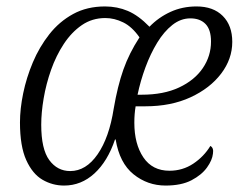

<svg xmlns="http://www.w3.org/2000/svg" viewBox="-20 -566 759 596"><path d="M179 10Q143 10 112 -8Q81 -26 61.5 -69Q42 -112 42 -186Q42 -228 52 -276.5Q62 -325 82 -372.5Q102 -420 133 -459.5Q164 -499 207 -522.5Q250 -546 306 -546Q344 -546 377 -532Q410 -518 444 -483Q472 -512 509 -529Q546 -546 590 -546Q642 -546 671.5 -516.5Q701 -487 701 -436Q701 -383 666.5 -337.5Q632 -292 571.5 -264Q511 -236 431 -236H401Q399 -224 398 -211.5Q397 -199 397 -185Q397 -119 425 -77.5Q453 -36 506 -36Q547 -36 580 -58Q613 -80 633 -113Q644 -107 641 -89Q639 -69 622.5 -46Q606 -23 574.5 -6.5Q543 10 494 10Q438 10 394.5 -25Q351 -60 339 -133H337Q314 -65 273 -27.5Q232 10 179 10ZM198 -35Q247 -35 283 -87Q319 -139 333 -229Q345 -299 363 -350Q381 -401 413 -450Q390 -483 362.5 -496.5Q335 -510 307 -510Q266 -510 234 -488Q202 -466 178 -429.5Q154 -393 138.5 -349Q123 -305 115.5 -260.5Q108 -216 108 -179Q108 -103 133 -69Q158 -35 198 -35ZM420 -272Q488 -272 536 -294.5Q584 -317 609.5 -354.5Q635 -392 635 -437Q635 -474 618 -491.5Q601 -509 571 -509Q541 -509 515 -488.5Q489 -468 468 -433.5Q447 -399 431.5 -357Q416 -315 407 -272Z"/></svg>

Font: Noto Serif SemiCondensed Light
Style: Italic
Weight: 300
Width: 4
Italic angle: -12°
Designer: Monotype Design Team
Foundry: Monotype Imaging Inc.
Version: Version 2.013; ttfautohint (v1.8.4.7-5d5b)